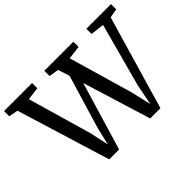

<svg xmlns="http://www.w3.org/2000/svg" viewBox="-158 -1028 1314 1314"><g transform="rotate(-45 498.5 -371.5)"><path d="M-19.4 -692.4V-743H252V-692.4L158.2 -680.5L292.3 -215.3L321.3 -79.6L353.8 -215.3L468.4 -596.1L441 -680.5L370.3 -692.4V-743H651.5V-692.4L553.7 -680.5L688.5 -215.3L722.6 -68.6L750.8 -215.3L876.5 -680.5L777.2 -692.4V-743H1015.8V-692.4L950.1 -680.5L751.2 0H652.1L499.5 -495.7L351.4 0H255.8L47.3 -679.6Z"/></g></svg>

Font: Merriweather Light
Style: Regular
Weight: 300
Designer: Eben Sorkin
Foundry: Eben Sorkin
Version: Version 2.100